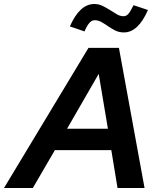

<svg xmlns="http://www.w3.org/2000/svg" viewBox="-75 -939 797 959"><path d="M0 0ZM-55 0 367 -700H519L647 0H512L481 -189H199L89 0ZM260 -296H464L418 -570ZM347 -782Q329 -788 311 -794.5Q293 -801 274 -807Q323 -919 396 -919Q418 -919 437.5 -909.5Q457 -900 475 -888.5Q493 -877 509 -867.5Q525 -858 542 -858Q556 -858 566 -869.5Q576 -881 592 -913Q610 -907 628.5 -901Q647 -895 664 -889Q615 -777 544 -777Q520 -777 501 -786.5Q482 -796 465.5 -807.5Q449 -819 432.5 -828.5Q416 -838 398 -838Q383 -838 371 -824Q359 -810 347 -782Z"/></svg>

Font: Rosa Sans SemiBold
Style: Italic
Weight: 600
Italic angle: -12°
Designer: Pentagram / MCKL
Foundry: Pentagram / MCKL
Version: Version 1.005;September 16, 2019;FontCreator 11.5.0.2425 64-